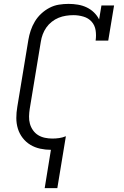

<svg xmlns="http://www.w3.org/2000/svg" viewBox="-20 -763 640 988"><path d="M210 205 242 8Q214 8 186.5 2Q159 -4 136 -18Q113 -32 96.5 -53.5Q80 -75 72 -101Q64 -127 64 -155.5Q64 -184 69 -213L126 -558Q130 -582 138 -606Q146 -630 159.5 -652.5Q173 -675 192.5 -693Q212 -711 235 -723Q258 -735 283 -739Q308 -743 333 -743Q357 -743 381 -739Q405 -735 426 -725Q447 -715 463.5 -699Q480 -683 490 -663L502 -735H567L537 -554H472Q476 -581 472 -607Q468 -633 451.5 -651.5Q435 -670 409.5 -677.5Q384 -685 358 -685Q339 -685 319.5 -682Q300 -679 281.5 -671.5Q263 -664 246.5 -651Q230 -638 218.5 -621.5Q207 -605 200 -586.5Q193 -568 190 -548L133 -203Q130 -184 129.5 -164Q129 -144 134 -126Q139 -108 150 -92.5Q161 -77 176.5 -67.5Q192 -58 211 -54Q230 -50 250 -50Q267 -50 284.5 -52.5Q302 -55 319 -62L275 205Z"/></svg>

Font: Iosevka Curly Slab LtExObl
Style: Regular
Weight: 300
Width: 7
Italic angle: -9°
Monospace: yes
Designer: Belleve Invis
Foundry: Belleve Invis
Version: Version 11.1.0; ttfautohint (v1.8.3)